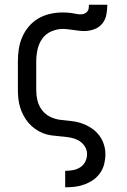

<svg xmlns="http://www.w3.org/2000/svg" viewBox="-20 -581 540 816"><path d="M257 215V145H258Q274 145 290.5 142Q307 139 321 130Q335 121 342.5 106Q350 91 350 74Q350 55 339 39Q328 23 311 14.5Q294 6 275 3Q256 0 237 -1.5Q218 -3 199 -5.5Q180 -8 162.5 -15Q145 -22 129.5 -33Q114 -44 101.5 -58.5Q89 -73 80 -90Q71 -107 65.5 -125Q60 -143 58 -162Q56 -181 56 -200V-320Q56 -347 60 -373Q64 -399 74.5 -423.5Q85 -448 102.5 -468.5Q120 -489 143 -502.5Q166 -516 192.5 -522Q219 -528 245 -528Q255 -528 265 -527.5Q275 -527 284.5 -525.5Q294 -524 303.5 -522Q313 -520 323 -520Q331 -520 338.5 -523Q346 -526 351 -532Q356 -538 357 -545.5Q358 -553 358 -561H436Q436 -540 432 -518.5Q428 -497 414.5 -480.5Q401 -464 380 -456.5Q359 -449 338 -449Q327 -449 315.5 -450.5Q304 -452 292.5 -453.5Q281 -455 269.5 -456.5Q258 -458 247 -458Q222 -458 198 -447.5Q174 -437 159.5 -416.5Q145 -396 139.5 -370.5Q134 -345 134 -320V-200Q134 -177 139 -155Q144 -133 157.5 -114.5Q171 -96 191.5 -85.5Q212 -75 234.5 -72Q257 -69 279.5 -67Q302 -65 323.5 -58Q345 -51 364.5 -39Q384 -27 398.5 -9.5Q413 8 420.5 30Q428 52 428 74Q428 95 423 115.5Q418 136 406 153.5Q394 171 377 183Q360 195 340 202.5Q320 210 299.5 212.5Q279 215 258 215Z"/></svg>

Font: Iosevka Fuck
Style: Regular
Weight: 400
Monospace: yes
Designer: Belleve Invis
Foundry: Belleve Invis
Version: Version 28.0.7; ttfautohint (v1.8.3)